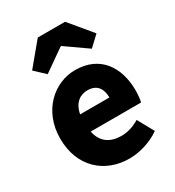

<svg xmlns="http://www.w3.org/2000/svg" viewBox="-204 -970 1004 1103"><g transform="rotate(-30 298.0 -419.0)"><path d="M329 14C396 14 474 -9 533 -51L474 -158C433 -134 395 -122 354 -122C282 -122 228 -154 212 -232H546C550 -245 554 -277 554 -308C554 -464 474 -583 310 -583C172 -583 40 -469 40 -284C40 -96 166 14 329 14ZM209 -348C221 -416 264 -447 313 -447C378 -447 403 -405 403 -348ZM96 -704 163 -641 307 -742H312L456 -641L523 -704L400 -852H219Z"/></g></svg>

Font: Noto Sans Korean Black
Style: Bold
Weight: 900
Designer: Ryoko NISHIZUKA (kana & ideographs); Paul D. Hunt (Latin, Greek & Cyrillic); Wenlong ZHANG (bopomofo); Sandoll Communica
Foundry: Adobe Systems Incorporated
Version: Version 1.000;PS 1;hotconv 1.0.78;makeotf.lib2.5.61930